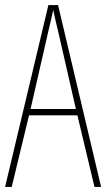

<svg xmlns="http://www.w3.org/2000/svg" viewBox="-20 -734 417 754"><path d="M351 0H377L208 -714H170L0 0H26L94 -281H284ZM208 -612 278 -306H100L170 -612C178 -646 183 -666 189 -695C195 -666 200 -645 208 -612Z"/></svg>

Font: Noto Sans Devanagari UI ExtraCondensed Thin
Style: Regular
Weight: 100
Width: 2
Designer: Jelle Bosma - Monotype Design Team
Foundry: Monotype Imaging Inc.
Version: Version 2.004